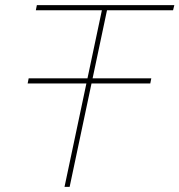

<svg xmlns="http://www.w3.org/2000/svg" viewBox="-20 -730 701 750"><path d="M92 -424H571L567 -404H88ZM378 -690H120L124 -710H661L656 -690H398L252 0H232Z"/></svg>

Font: Raleway Thin
Style: Italic
Weight: 100
Italic angle: -12°
Designer: Matt McInerney, Pablo Impallari, Rodrigo Fuenzalida
Foundry: Matt McInerney, Pablo Impallari, Rodrigo Fuenzalida
Version: Version 4.026